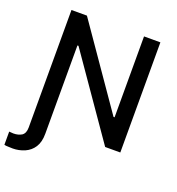

<svg xmlns="http://www.w3.org/2000/svg" viewBox="-179 -857 1095 1191"><g transform="rotate(20 369.0 -261.0)"><path d="M575 0 205 -533H198V50Q198 105 176 139Q155 172 117 189Q79 205 39 205L10 204Q-7 204 -17 201V114Q-1 116 11 116Q43 116 66 102Q88 87 88 49V-727H190L560 -193H567V-727H675V0Z"/></g></svg>

Font: Sinter Medium
Style: Regular
Weight: 500
Foundry: Adobe & rsms
Version: Version 1.000